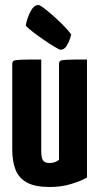

<svg xmlns="http://www.w3.org/2000/svg" viewBox="-20 -738 398 768"><path d="M180 10Q120 10 87.5 -8Q55 -26 42 -59.5Q29 -93 29 -140V-480Q29 -490 33.5 -494Q38 -498 62.5 -499Q87 -500 145 -500V-133Q145 -118 147.5 -107.5Q150 -97 157 -91.5Q164 -86 178 -86Q188 -86 198 -89Q208 -92 216 -99V-480Q216 -490 220.5 -494Q225 -498 248 -499Q271 -500 328 -500V-28Q304 -14 264.5 -2Q225 10 180 10ZM222 -539Q218 -539 199.5 -550Q181 -561 157.5 -577Q134 -593 113 -609Q92 -625 83 -636Q88 -664 101.5 -691Q115 -718 134 -718Q139 -718 154.5 -706.5Q170 -695 191 -676.5Q212 -658 232 -638Q252 -618 265 -600Q265 -600 260.5 -585Q256 -570 246.5 -554.5Q237 -539 222 -539Z"/></svg>

Font: Yanone Kaffeesatz
Style: Bold
Weight: 700
Designer: Yanone (Cyrillic: Daniel Pouzeot, Huerta Tipografica, and Cyreal)
Foundry: Yanone
Version: Version 2.003